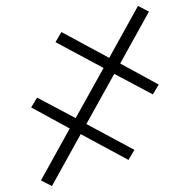

<svg xmlns="http://www.w3.org/2000/svg" viewBox="-20 -486 640 647"><path d="M155 141 118 122 215 -53 85 -124 105 -157 235 -88 329 -257 167 -344 187 -378 348 -291 445 -466 482 -447 385 -272 515 -201 495 -168 365 -237 271 -68 433 19 413 53 252 -34Z"/></svg>

Font: Iosevka Curly XLtEx
Style: Regular
Weight: 200
Width: 7
Monospace: yes
Designer: Belleve Invis
Foundry: Belleve Invis
Version: Version 11.1.0; ttfautohint (v1.8.3)